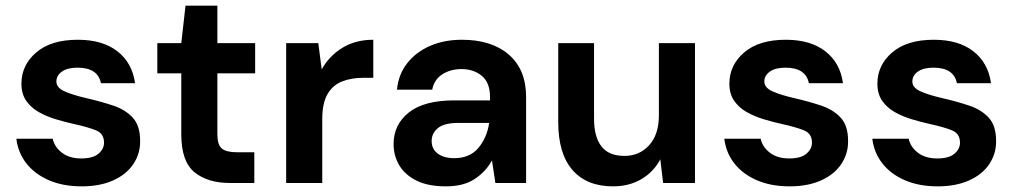

<svg xmlns="http://www.w3.org/2000/svg" viewBox="-20 -649 3601 681"><path d="M270 12Q204 12 154 -9.5Q104 -31 74 -69Q44 -107 38 -157H167Q173 -128 199.5 -107.5Q226 -87 268 -87Q310 -87 329.5 -104Q349 -121 349 -143Q349 -175 321 -186.5Q293 -198 243 -209Q211 -216 178 -226Q145 -236 117.5 -251.5Q90 -267 73 -291.5Q56 -316 56 -352Q56 -418 108.5 -463Q161 -508 256 -508Q344 -508 396.5 -467Q449 -426 459 -354H338Q327 -409 255 -409Q219 -409 199.5 -395Q180 -381 180 -360Q180 -338 209 -325Q238 -312 286 -301Q338 -289 381.5 -274.5Q425 -260 451 -231.5Q477 -203 477 -150Q477 -148 477 -146Q477 -103 452.5 -66.5Q428 -30 381 -9Q334 12 270 12Z M795 0Q717 0 670 -38Q623 -76 623 -173V-389H538V-496H623L638 -629H751V-496H885V-389H751V-172Q751 -136 766.5 -122.5Q782 -109 820 -109H882V0Z M995 0V-496H1109L1121 -403Q1148 -451 1194.5 -479.5Q1241 -508 1304 -508V-373H1268Q1226 -373 1193 -360Q1160 -347 1141.5 -315Q1123 -283 1123 -226V0Z M1562 12Q1498 12 1457 -8.5Q1416 -29 1396 -63Q1376 -97 1376 -138Q1376 -207 1430 -250Q1484 -293 1592 -293H1718V-305Q1718 -356 1689 -380Q1660 -404 1617 -404Q1578 -404 1549 -385.5Q1520 -367 1513 -331H1388Q1393 -385 1424.5 -425Q1456 -465 1506 -486.5Q1556 -508 1618 -508Q1724 -508 1785 -455Q1846 -402 1846 -305V0H1737L1725 -80Q1703 -40 1663.5 -14Q1624 12 1562 12ZM1591 -88Q1646 -88 1676.5 -124Q1707 -160 1715 -213H1606Q1555 -213 1533 -194.5Q1511 -176 1511 -149Q1511 -120 1533 -104Q1555 -88 1591 -88Z M2154 12Q2061 12 2010.5 -46Q1960 -104 1960 -216V-496H2087V-228Q2087 -164 2113 -130Q2139 -96 2195 -96Q2248 -96 2282.5 -134Q2317 -172 2317 -240V-496H2445V0H2332L2322 -84Q2299 -40 2255.5 -14Q2212 12 2154 12Z M2781 12Q2715 12 2665 -9.5Q2615 -31 2585 -69Q2555 -107 2549 -157H2678Q2684 -128 2710.5 -107.5Q2737 -87 2779 -87Q2821 -87 2840.5 -104Q2860 -121 2860 -143Q2860 -175 2832 -186.5Q2804 -198 2754 -209Q2722 -216 2689 -226Q2656 -236 2628.5 -251.5Q2601 -267 2584 -291.5Q2567 -316 2567 -352Q2567 -418 2619.5 -463Q2672 -508 2767 -508Q2855 -508 2907.5 -467Q2960 -426 2970 -354H2849Q2838 -409 2766 -409Q2730 -409 2710.5 -395Q2691 -381 2691 -360Q2691 -338 2720 -325Q2749 -312 2797 -301Q2849 -289 2892.5 -274.5Q2936 -260 2962 -231.5Q2988 -203 2988 -150Q2988 -148 2988 -146Q2988 -103 2963.5 -66.5Q2939 -30 2892 -9Q2845 12 2781 12Z M3306 12Q3240 12 3190 -9.5Q3140 -31 3110 -69Q3080 -107 3074 -157H3203Q3209 -128 3235.5 -107.5Q3262 -87 3304 -87Q3346 -87 3365.5 -104Q3385 -121 3385 -143Q3385 -175 3357 -186.5Q3329 -198 3279 -209Q3247 -216 3214 -226Q3181 -236 3153.5 -251.5Q3126 -267 3109 -291.5Q3092 -316 3092 -352Q3092 -418 3144.5 -463Q3197 -508 3292 -508Q3380 -508 3432.5 -467Q3485 -426 3495 -354H3374Q3363 -409 3291 -409Q3255 -409 3235.5 -395Q3216 -381 3216 -360Q3216 -338 3245 -325Q3274 -312 3322 -301Q3374 -289 3417.5 -274.5Q3461 -260 3487 -231.5Q3513 -203 3513 -150Q3513 -148 3513 -146Q3513 -103 3488.5 -66.5Q3464 -30 3417 -9Q3370 12 3306 12Z"/></svg>

Font: Firefly Display
Style: Bold
Weight: 700
Designer: Colophon Foundry, Jonny Pinhorn
Foundry: Colophon Foundry
Version: Version 1.200; ttfautohint (v1.8.3)